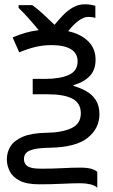

<svg xmlns="http://www.w3.org/2000/svg" viewBox="-20 -684 530 898"><path d="M377 -664Q393 -664 406 -661.5Q419 -659 426 -657V-600Q413 -605 393 -605Q371 -605 346 -586Q321 -567 299 -538Q358 -525 392.5 -491Q427 -457 427 -405Q427 -356 399 -327.5Q371 -299 324 -286V-282Q356 -273 383.5 -257.5Q411 -242 428 -216Q445 -190 445 -150Q445 -83 389.5 -39Q334 5 212 7Q160 8 134.5 15Q109 22 100.5 33.5Q92 45 92 60Q92 82 109 93.5Q126 105 172 105Q225 105 271.5 102.5Q318 100 355 100Q388 100 407 105.5Q426 111 435 120V194Q424 183 402 178Q380 173 357 173Q323 173 271 175.5Q219 178 163 178Q104 178 71 160.5Q38 143 25 116Q12 89 12 61Q12 28 29 0.5Q46 -27 87 -44.5Q128 -62 198 -63Q270 -64 314 -84.5Q358 -105 358 -154Q358 -201 319.5 -222Q281 -243 203 -243H133V-315H191Q260 -315 301.5 -333.5Q343 -352 343 -397Q343 -435 311.5 -454Q280 -473 221 -473Q182 -473 146 -464.5Q110 -456 70 -439L39 -509Q70 -522 99 -530.5Q128 -539 161 -543Q140 -569 113.5 -598.5Q87 -628 67 -647V-660H131Q155 -643 181 -619Q207 -595 235 -568Q254 -591 275 -613Q296 -635 321.5 -649.5Q347 -664 377 -664Z"/></svg>

Font: TSCustom
Style: Regular
Weight: 400
Designer: Monotype Design Team
Foundry: Monotype Imaging Inc.
Version: Version 2.004; ttfautohint (v1.8.3) -l 8 -r 50 -G 200 -x 14 